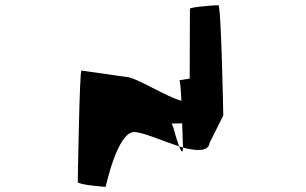

<svg xmlns="http://www.w3.org/2000/svg" viewBox="-20 -723 1183 743"><path d="M281 -19C281 -8 382 0 389 0C389 0 434 -212 499 -212C533 -212 609 -177 673 -157C667 -173 659 -199 650 -232C648 -236 646 -240 644 -245C660 -245 673 -245 685 -246C687 -196 688 -154 688 -154V-152C740 -138 788 -136 791 -170L844 -276C844 -284 836 -703 825 -703C815 -703 715 -696 715 -689L714 -419C694 -415 669 -412 674 -412C677 -412 680 -377 682 -333C624 -348 504 -425 470 -425L295 -450C288 -450 281 -30 281 -19ZM673 -157C682 -133 688 -129 688 -152C683 -153 678 -155 673 -157Z"/></svg>

Font: Ampere
Style: Cnd
Weight: 400
Version: Version 1